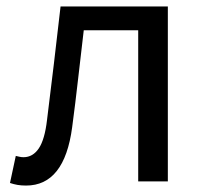

<svg xmlns="http://www.w3.org/2000/svg" viewBox="-20 -563 633 596"><path d="M61 13Q46 13 34.5 11Q23 9 11 5L29 -79Q34 -78 40 -76.5Q46 -75 53 -75Q82 -75 100.5 -102.5Q119 -130 126 -191Q137 -279 147.5 -367Q158 -455 168 -543H501V0H409V-469H240Q231 -394 222.5 -318.5Q214 -243 204 -168Q180 13 61 13Z"/></svg>

Font: Chiron Sans HK TT
Style: Regular
Weight: 400
Designer: Ryoko NISHIZUKA 西塚涼子 (kana, bopomofo & ideographs); Paul D. Hunt (Latin, Greek & Cyrillic); Sandoll Communications 산돌커뮤니
Foundry: Adobe
Version: Version 2.022;hotconv 1.0.109;makeotfexe 2.5.65596